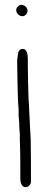

<svg xmlns="http://www.w3.org/2000/svg" viewBox="-20 -696 197 794"><path d="M47 -654C47 -641 59 -629 73 -629C84 -629 94 -640 94 -651C94 -664 82 -676 69 -676C58 -676 47 -665 47 -654ZM51 -440C51 -391 53 -342 54 -293C54 -281 55 -269 56 -258L57 -243V-217C59 -201 60 -183 60 -165C61 -158 61 -149 62 -143V-119C63 -87 64 -54 64 -22V44C64 63 72 78 86 78C97 78 108 67 108 56V-22C108 -54 107 -87 107 -119L106 -136C106 -141 106 -148 105 -152V-153C105 -165 103 -182 103 -196C102 -208 102 -221 101 -233C101 -241 100 -248 100 -260C99 -268 99 -278 98 -287C97 -333 95 -380 95 -426V-452C95 -475 90 -494 73 -494C67 -494 61 -490 59 -486V-484C58 -483 58 -484 56 -482C54 -470 51 -454 51 -440ZM107 -121Z"/></svg>

Font: Scribbler
Style: Lt
Weight: 300
Designer: Mew Too
Foundry: Cannot Into Space Fonts
Version: Version 1.001